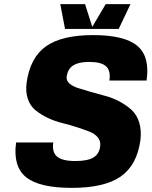

<svg xmlns="http://www.w3.org/2000/svg" viewBox="-20 -890 734 930"><path d="M303 -520Q300 -501 315.5 -486.5Q331 -472 358 -463.5Q385 -455 419.5 -445Q454 -435 490 -425.5Q526 -416 559.5 -398Q593 -380 618 -357Q643 -334 654.5 -296Q666 -258 660 -210Q643 -89 564 -34.5Q485 20 327.5 20Q170 20 106 -32Q42 -84 58 -200H238Q231 -153 256.5 -131.5Q282 -110 345 -110Q403 -110 431.5 -126.5Q460 -143 465 -180Q469 -205 454.5 -223.5Q440 -242 413 -252.5Q386 -263 352 -274Q318 -285 281.5 -294Q245 -303 211.5 -319Q178 -335 152.5 -355.5Q127 -376 115 -410.5Q103 -445 109 -490Q126 -611 202.5 -665.5Q279 -720 431 -720Q583 -720 645 -668Q707 -616 690 -500H510Q517 -547 494 -568.5Q471 -590 413 -590Q378 -590 355 -582.5Q332 -575 319.5 -560Q307 -545 303 -520ZM612 -870 555 -750H295L272 -870H392L427 -760L492 -870Z"/></svg>

Font: Fivo Sans Modern Heavy
Style: Regular
Weight: 900
Designer: Alexander Slobzheninov
Foundry: Alexander Slobzheninov
Version: 1.0